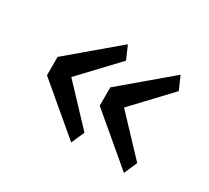

<svg xmlns="http://www.w3.org/2000/svg" viewBox="-94 -633 788 725"><g transform="rotate(30 300.0 -270.0)"><path d="M304 -113 156 -270 304 -427 279 -484 73 -310V-230L279 -56ZM534 -113 386 -270 534 -427 509 -484 303 -310V-230L509 -56Z"/></g></svg>

Font: IBM Plex Mono
Style: Regular
Weight: 400
Monospace: yes
Designer: Mike Abbink, Paul van der Laan, Pieter van Rosmalen
Foundry: Bold Monday
Version: Version 2.004